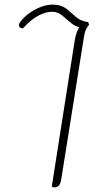

<svg xmlns="http://www.w3.org/2000/svg" viewBox="-20 -580 447 834"><path d="M367 -472Q357 -462 351.5 -447.5Q346 -433 342 -403L246 199Q241 234 217 234Q210 234 205 230L305 -407Q309 -426 313 -438.5Q317 -451 324 -462Q305 -466 289 -480L251 -512Q231 -529 206 -529Q179 -529 146.5 -512Q114 -495 80 -457Q70 -457 65.5 -462.5Q61 -468 63 -475Q67 -488 89.5 -508.5Q112 -529 144.5 -544.5Q177 -560 210 -560Q246 -560 271 -540L313 -504Q332 -488 363 -484Z"/></svg>

Font: Thasadith
Style: Italic
Weight: 400
Italic angle: -9°
Designer: Cadson Demak Co.,Ltd.
Foundry: Cadson Demak Co.,Ltd.
Version: Version 1.000; ttfautohint (v1.6)